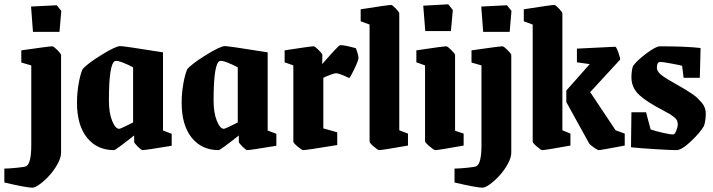

<svg xmlns="http://www.w3.org/2000/svg" viewBox="-82 -680 3284 884"><path d="M69.8 -533.2 61 -649.9 179.2 -655.8 200.2 -629.9 191.9 -533.2ZM66.9 184.1Q40 184.1 -62 160.2V96.2Q-43.5 96.2 -4.9 92.5Q33.7 88.9 39.1 85Q62 72.3 62 -12.2V-378.9L16.1 -392.1V-448.2Q145 -466.8 159.2 -466.8Q164.6 -466.8 181.9 -449.7Q199.2 -432.6 199.2 -426.8V22.9Q199.2 45.4 183.3 74.5Q167.5 103.5 146 127.2Q124.5 150.9 102.1 167.5Q79.6 184.1 66.9 184.1Z M442.9 11.2Q364.7 11.2 318.6 -46.1Q272.5 -103.5 272.5 -207Q272.5 -251.5 280 -294.4Q287.6 -337.4 297.9 -360.8Q316.9 -384.8 383.8 -426.3Q450.7 -467.8 471.7 -467.8Q488.3 -467.8 668.5 -439V-79.1L708.5 -64V-8.8Q587.9 11.2 573.7 11.2Q568.8 11.2 552.2 -5.1Q535.6 -21.5 535.6 -26.9V-56.2Q450.2 11.2 442.9 11.2ZM466.8 -86.9Q469.7 -86.9 481.7 -92.3Q493.7 -97.7 512.2 -106.9L530.8 -116.2V-370.1Q508.3 -382.3 482.4 -392.3Q456.5 -402.3 447.8 -398.9Q419.4 -388.2 419.4 -217.8Q419.4 -160.6 434.3 -123.8Q449.2 -86.9 466.8 -86.9Z M924.8 11.2Q846.7 11.2 800.5 -46.1Q754.4 -103.5 754.4 -207Q754.4 -251.5 762 -294.4Q769.5 -337.4 779.8 -360.8Q798.8 -384.8 865.7 -426.3Q932.6 -467.8 953.6 -467.8Q970.2 -467.8 1150.4 -439V-79.1L1190.4 -64V-8.8Q1069.8 11.2 1055.7 11.2Q1050.8 11.2 1034.2 -5.1Q1017.6 -21.5 1017.6 -26.9V-56.2Q932.1 11.2 924.8 11.2ZM948.7 -86.9Q951.7 -86.9 963.6 -92.3Q975.6 -97.7 994.1 -106.9L1012.7 -116.2V-370.1Q990.2 -382.3 964.4 -392.3Q938.5 -402.3 929.7 -398.9Q901.4 -388.2 901.4 -217.8Q901.4 -160.6 916.3 -123.8Q931.2 -86.9 948.7 -86.9Z M1313.5 11.2Q1307.6 11.2 1288.1 -5.4Q1268.6 -22 1268.6 -27.8V-378.9L1228.5 -393.1V-448.2Q1348.1 -466.8 1362.3 -466.8Q1367.7 -466.8 1385 -449.7Q1402.3 -432.6 1402.3 -426.8L1401.4 -384.8Q1477.1 -472.2 1484.4 -472.2Q1505.4 -472.2 1556.6 -458Q1568.4 -426.8 1568.4 -413.1Q1568.4 -401.4 1549.3 -361.8Q1530.3 -322.3 1525.4 -320.8L1516.1 -325.2Q1506.3 -329.6 1498.5 -333Q1490.7 -336.4 1480.5 -339.6Q1470.2 -342.8 1464.4 -342.8Q1458.5 -342.8 1438 -335.2Q1417.5 -327.6 1406.7 -321.8V-88.9L1470.7 -70.8V-12.2Q1328.6 11.2 1313.5 11.2Z M1663.6 11.2Q1657.7 11.2 1638.7 -5.4Q1619.6 -22 1619.6 -27.8V-566.9L1578.6 -582V-637.2Q1705.1 -657.2 1719.2 -657.2Q1724.6 -657.2 1740.5 -640.6Q1756.3 -624 1756.3 -618.2V-80.1L1796.4 -64.9V-9.8Q1676.8 11.2 1663.6 11.2Z M1876 -537.1 1866.7 -653.8 1981.9 -660.2 2002.9 -633.8 1994.1 -537.1ZM1921.9 11.2Q1916 11.2 1895.5 -6.3Q1875 -23.9 1875 -29.8V-378.9L1835 -393.1V-448.2Q1959 -466.8 1973.1 -466.8Q1978.5 -466.8 1995.8 -449.7Q2013.2 -432.6 2013.2 -426.8V-78.1L2052.7 -64.9V-9.8Q1936 11.2 1921.9 11.2Z M2142.6 -533.2 2133.8 -649.9 2252 -655.8 2272.9 -629.9 2264.6 -533.2ZM2139.6 184.1Q2112.8 184.1 2010.7 160.2V96.2Q2029.3 96.2 2067.9 92.5Q2106.4 88.9 2111.8 85Q2134.8 72.3 2134.8 -12.2V-378.9L2088.9 -392.1V-448.2Q2217.8 -466.8 2231.9 -466.8Q2237.3 -466.8 2254.6 -449.7Q2272 -432.6 2272 -426.8V22.9Q2272 45.4 2256.1 74.5Q2240.2 103.5 2218.8 127.2Q2197.3 150.9 2174.8 167.5Q2152.3 184.1 2139.6 184.1Z M2414.6 11.2Q2408.7 11.2 2389.6 -5.4Q2370.6 -22 2370.6 -27.8V-566.9L2329.6 -582V-637.2Q2456.1 -657.2 2470.2 -657.2Q2475.6 -657.2 2491.5 -640.6Q2507.3 -624 2507.3 -618.2V-80.1L2544.4 -64.9V-9.8Q2427.7 11.2 2414.6 11.2ZM2674.3 11.2Q2669.4 11.2 2652.1 -1Q2634.8 -13.2 2630.4 -20L2525.4 -210V-263.2L2633.3 -384.8L2574.2 -393.1V-456.1Q2741.7 -464.8 2750.5 -464.8Q2755.4 -464.8 2764.4 -439.9Q2773.4 -415 2773.4 -405.8L2635.3 -255.9L2752.4 -80.1L2794.4 -64.9V-9.8Q2684.1 11.2 2674.3 11.2Z M2823.2 -2 2825.2 -163.1H2892.6L2913.6 -84Q2938 -75.7 2970.7 -68.4Q3003.4 -61 3017.6 -61Q3024.9 -61 3031.7 -78.6Q3038.6 -96.2 3038.6 -106.9Q3038.6 -117.7 3034.9 -125.5Q3031.2 -133.3 3020.5 -141.6Q3009.8 -149.9 3001.5 -155Q2993.2 -160.2 2971.7 -171.4Q2950.2 -182.6 2937.5 -189.9Q2872.1 -227.1 2848.6 -256.3Q2825.2 -285.6 2825.2 -324.2Q2825.2 -354.5 2832.5 -376Q2851.1 -401.9 2894.5 -434.3Q2938 -466.8 2956.5 -466.8Q3076.2 -466.8 3143.6 -459L3140.1 -321.8H3065.4L3058.6 -377Q3049.8 -379.9 3008.8 -387.5Q2967.8 -395 2957.5 -395Q2942.4 -395 2942.4 -367.2Q2942.4 -360.4 2946.5 -353.3Q2950.7 -346.2 2956.1 -340.8Q2961.4 -335.4 2971.7 -328.4Q2981.9 -321.3 2987.8 -317.6Q2993.7 -314 3005.9 -306.9Q3018.1 -299.8 3021.5 -297.9Q3027.8 -294.4 3046.9 -283.4Q3065.9 -272.5 3075.4 -266.6Q3085 -260.7 3102.1 -249.5Q3119.1 -238.3 3128.4 -229.2Q3137.7 -220.2 3147.9 -208.5Q3158.2 -196.8 3162.8 -184.1Q3167.5 -171.4 3167.5 -158.2Q3167.5 -125.5 3159.2 -100.1Q3141.6 -69.3 3098.9 -29.1Q3056.2 11.2 3032.2 11.2Q3008.3 11.2 2935.1 6.8Q2861.8 2.4 2823.2 -2Z"/></svg>

Font: Grenze
Style: Bold
Weight: 700
Designer: Renata Polastri
Foundry: Omnibus-Type
Version: Version 1.002;PS 001.002;hotconv 1.0.88;makeotf.lib2.5.64775